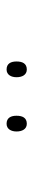

<svg xmlns="http://www.w3.org/2000/svg" viewBox="227 -972 103 598"><g transform="rotate(-90 279.0 -672.5)"><path d="M169 -673C169 -656 176 -641 193 -641C212 -641 218 -655 218 -673C218 -690 212 -704 193 -704C176 -704 169 -689 169 -673ZM338 -673C338 -656 345 -641 362 -641C381 -641 387 -655 387 -673C387 -690 381 -704 362 -704C345 -704 338 -689 338 -673Z"/></g></svg>

Font: Noto Sans Gujarati UI SemiCondensed Thin
Style: Regular
Weight: 100
Width: 4
Designer: Jelle Bosma - Monotype Design Team, Universal Thirst
Foundry: Monotype Imaging Inc.
Version: Version 2.106